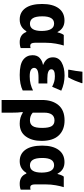

<svg xmlns="http://www.w3.org/2000/svg" viewBox="666 -1494 1067 2440"><g transform="rotate(90 1200.0 -273.5)"><path d="M228 10Q325 10 376 -74H386Q418 10 515 10Q540 10 562 5.5Q584 1 590 -3V-128Q578 -124 561 -124Q523 -124 523 -182V-322Q523 -387 534 -448.5Q545 -510 558 -550H424Q413 -536 404.5 -515Q396 -494 391 -471H386Q341 -559 240 -559Q139 -559 84.5 -484.5Q30 -410 30 -275Q30 -137 82 -63.5Q134 10 228 10ZM187 -278Q187 -427 279 -427Q371 -427 373 -271Q373 -120 281 -120Q234 -120 210.5 -157.5Q187 -195 187 -278Z M932 10Q1053 10 1129 -28V-159Q1092 -140 1048 -128.5Q1004 -117 951 -117Q891 -117 866.5 -133Q842 -149 842 -173Q842 -199 869 -214Q896 -229 968 -229H1040V-341H978Q860 -341 860 -392Q860 -437 947 -437Q988 -437 1018.5 -428Q1049 -419 1082 -402L1132 -518Q1042 -560 939 -560Q839 -560 773.5 -523Q708 -486 708 -412Q708 -362 736 -332Q764 -302 801 -290V-285Q752 -276 716.5 -244.5Q681 -213 681 -153Q681 -79 738.5 -34.5Q796 10 932 10ZM866 -606H962Q987 -650 1004.5 -692.5Q1022 -735 1036 -775V-787H891Q888 -755 880.5 -703Q873 -651 866 -621Z M1250 240H1411V100Q1411 68 1409.5 37Q1408 6 1403 -28H1413Q1472 10 1550 10Q1658 10 1714 -68Q1770 -146 1770 -268Q1770 -413 1700 -486.5Q1630 -560 1510 -560Q1380 -560 1315 -482Q1250 -404 1250 -273ZM1509 -120Q1450 -120 1411 -156V-299Q1411 -432 1510 -432Q1560 -432 1582.5 -396Q1605 -360 1605 -275Q1605 -189 1581 -154.5Q1557 -120 1509 -120Z M2028 10Q2125 10 2176 -74H2186Q2218 10 2315 10Q2340 10 2362 5.5Q2384 1 2390 -3V-128Q2378 -124 2361 -124Q2323 -124 2323 -182V-322Q2323 -387 2334 -448.5Q2345 -510 2358 -550H2224Q2213 -536 2204.5 -515Q2196 -494 2191 -471H2186Q2141 -559 2040 -559Q1939 -559 1884.5 -484.5Q1830 -410 1830 -275Q1830 -137 1882 -63.5Q1934 10 2028 10ZM1987 -278Q1987 -427 2079 -427Q2171 -427 2173 -271Q2173 -120 2081 -120Q2034 -120 2010.5 -157.5Q1987 -195 1987 -278Z"/></g></svg>

Font: Noto Sans Mono Extra
Style: Regular
Weight: 800
Designer: Monotype Design Team
Foundry: Monotype Imaging Inc.
Version: Version 1.900